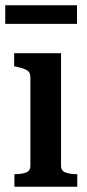

<svg xmlns="http://www.w3.org/2000/svg" viewBox="-24 -713 334 733"><path d="M-4 -693H270V-622H-4ZM209 -510V-80Q209 -61 226 -54.5Q243 -48 270 -48H271V0H31V-48H32Q59 -48 75.5 -54.5Q92 -61 92 -80V-418Q92 -437 79.5 -444.5Q67 -452 40 -458L30 -460V-510Z"/></svg>

Font: Roboto Serif 28pt Condensed Medium
Style: Regular
Weight: 500
Width: 3
Designer: Greg Gazdowicz
Foundry: Commercial Type
Version: Version 1.008